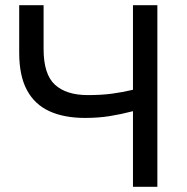

<svg xmlns="http://www.w3.org/2000/svg" viewBox="-20 -720 720 740"><path d="M492.5 0V-291.5Q446.5 -279.5 402.8 -272.5Q359 -265.5 308 -265.5Q227 -265.5 170.2 -291.5Q113.5 -317.5 83.8 -372.8Q54 -428 54 -517V-700H148V-531Q148 -433.5 191.8 -393.5Q235.5 -353.5 318.5 -353.5Q371 -353.5 411.8 -359Q452.5 -364.5 492.5 -374V-700H586.5V0Z"/></svg>

Font: Geologica Cursive Light
Style: Regular
Weight: 300
Designer: Sindre Bremnes, Frode Helland
Foundry: Monokrom Skriftforlag AS
Version: Version 1.010;gftools[0.9.28]